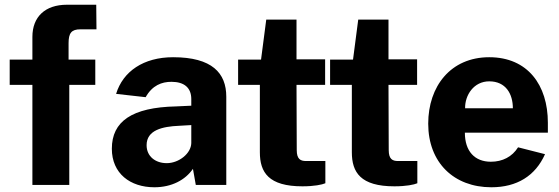

<svg xmlns="http://www.w3.org/2000/svg" viewBox="-20 -782 2365 812"><path d="M270 -530V-599C270 -642 282 -658 320 -658H388L387 -762H263C171 -762 117 -711 117 -626V-530H21V-423H117V0H273V-423H383V-530Z M633 10C706 10 764 -21 796 -68L808 0H937V-373C937 -473 877 -540 712 -540C587 -540 500 -480 471 -385L596 -371C624 -421 664 -436 705 -436C759 -436 789 -411 789 -363V-335L725 -332C537 -328 453 -268 453 -153C453 -48 531 10 633 10ZM685 -92C638 -92 600 -120 600 -168C600 -232 667 -247 737 -250L789 -253V-177C788 -133 737 -92 685 -92Z M1355 -531H1234V-699H1106L1084 -530H987V-423H1079V-138C1079 -53 1116 6 1259 6C1309 6 1342 -1 1356 -7V-101H1274C1251 -101 1235 -109 1235 -147L1234 -423H1355Z M1744 -531H1623V-699H1495L1473 -530H1376V-423H1468V-138C1468 -53 1505 6 1648 6C1698 6 1731 -1 1745 -7V-101H1663C1640 -101 1624 -109 1624 -147L1623 -423H1744Z M2297 -221V-263C2297 -422 2212 -540 2049 -540C1886 -540 1791 -417 1791 -259C1791 -94 1900 10 2058 10C2166 10 2244 -38 2285 -130L2171 -159C2146 -119 2105 -98 2056 -98C1988 -98 1946 -142 1946 -221ZM1947 -324C1946 -380 1984 -438 2049 -438C2119 -438 2149 -385 2149 -324Z"/></svg>

Font: Cheyenne Sans
Style: Bold
Weight: 700
Designer: The Public Sans project authors (U.S. Web Design System), Libre Franklin designed by Pablo Impallari and Rodrigo Fuenzal
Foundry: The Cheyenne Sans Project Authors
Version: Version 2.007